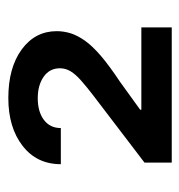

<svg xmlns="http://www.w3.org/2000/svg" viewBox="-5 -874 444 475"><g transform="rotate(-90 217.5 -637.0)"><path d="M52.2 -434.6V-502L219.2 -629.4Q240.7 -646 255.6 -659.2Q270.5 -672.4 278.1 -684.8Q285.6 -697.3 285.6 -711.4Q285.6 -736.8 264.6 -751.5Q243.7 -766.1 211.4 -766.1Q178.2 -766.1 158 -751Q137.7 -735.8 137.7 -709H48.3Q48.3 -768.6 93.8 -803.7Q139.2 -838.9 211.9 -838.9Q287.1 -838.9 332.3 -805.7Q377.4 -772.5 377.4 -719.2Q377.4 -701.7 372.1 -684.6Q366.7 -667.5 353.5 -648.9Q340.3 -630.4 315.7 -609.4Q291 -588.4 252 -562.5L183.1 -512.7V-509.8H386.7V-434.6Z"/></g></svg>

Font: Inter 18pt Medium
Style: Regular
Weight: 500
Designer: Rasmus Andersson
Foundry: rsms
Version: Version 4.001;git-66647c0bb